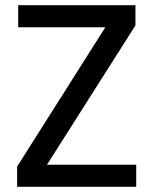

<svg xmlns="http://www.w3.org/2000/svg" viewBox="-20 -720 591 740"><path d="M46 0V-78L386 -615H50V-700H502V-622L161 -85H505V0Z"/></svg>

Font: DM Sans 16pt Medium
Style: Regular
Weight: 500
Version: Version 4.004;gftools[0.9.30]